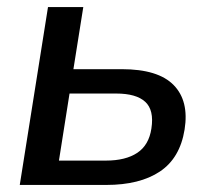

<svg xmlns="http://www.w3.org/2000/svg" viewBox="-20 -524 596 544"><path d="M36 0 116 -504H216L188 -328H325Q428 -328 472 -283Q516 -238 503 -157Q490 -76 433 -38Q376 0 281 0ZM147 -69H280Q336 -69 369 -91Q402 -113 409 -160Q417 -212 391.5 -235.5Q366 -259 309 -259H177Z"/></svg>

Font: Winston Medium
Style: Italic
Weight: 500
Italic angle: -9°
Designer: Original fonts by Vernon Adams / Changes by Cristiano Sobral
Foundry: Original fonts by Vernon Adams / Changes by Cristiano Sobral
Version: Version 2.503;July 17, 2020;FontCreator 13.0.0.2655 64-bit